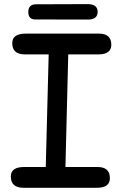

<svg xmlns="http://www.w3.org/2000/svg" viewBox="-20 -893 586 934"><path d="M155.3 -872.1 405.8 -873Q454.6 -873 455.1 -835.9Q455.1 -797.9 408.2 -797.9L151.9 -798.3Q117.7 -798.3 117.7 -834.5Q117.7 -872.1 155.3 -872.1ZM105.5 -729.5H461.4Q520.5 -729.5 521.5 -676.8Q522.5 -628.4 458.5 -628.4H312L298.3 -80.6H454.6Q513.7 -80.6 514.6 -27.8Q515.6 20.5 451.7 20.5H94.2Q32.7 20.5 32.7 -34.7Q32.7 -81.1 98.6 -80.6H202.6L216.8 -628.4H101.1Q39.6 -628.4 39.6 -683.1Q39.6 -729.5 105.5 -729.5Z"/></svg>

Font: Comic Relief
Style: Regular
Weight: 400
Designer: Jeff Davis
Foundry: Loudifier
Version: Version 1.0